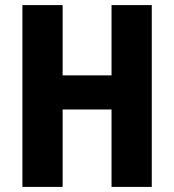

<svg xmlns="http://www.w3.org/2000/svg" viewBox="-20 -734 683 754"><path d="M576 0V-714H418V-438H226V-714H68V0H226V-304H418V0Z"/></svg>

Font: Noto Sans Thai Looped Condensed ExtraBold
Style: Regular
Weight: 800
Width: 3
Designer: Sasikarn Vongin, Ben Mitchell
Foundry: The Fontpad Ltd
Version: Version 1.001